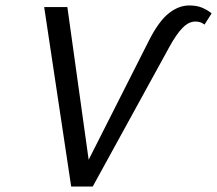

<svg xmlns="http://www.w3.org/2000/svg" viewBox="-20 -684 796 704"><path d="M241 0 142 -658H227L316 -20L266 -21L526 -535Q562 -606 598.5 -635Q635 -664 674 -664Q701 -664 720.5 -656Q740 -648 756 -635L730 -594Q720 -601 712.5 -603Q705 -605 696 -605Q672 -605 649 -581.5Q626 -558 600 -510L320 0Z"/></svg>

Font: Ysabeau Office Medium
Style: Italic
Weight: 500
Italic angle: -12°
Designer: Christian Thalmann (Catharsis Fonts)
Version: Version 2.001;gftools[0.9.30]; featfreeze: tnum,lnum,ss02